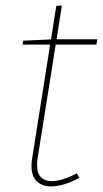

<svg xmlns="http://www.w3.org/2000/svg" viewBox="-20 -663 369 689"><path d="M265 -25Q236 -9 210 -1.5Q184 6 163 6Q131 6 112 -12.5Q93 -31 93 -68Q93 -76 93.5 -81.5Q94 -87 95 -92L161 -510L166 -503H61L63 -517L170 -522L162 -515L182 -642L202 -643L182 -515L176 -522H329L326 -503H172L181 -510L115 -95Q114 -91 113.5 -84.5Q113 -78 113 -71Q113 -40 127.5 -26.5Q142 -13 165 -13Q185 -13 208 -20.5Q231 -28 256 -41Z"/></svg>

Font: Bitter Thin Thin
Style: Italic
Weight: 250
Italic angle: -9°
Version: Version 2.002